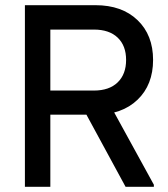

<svg xmlns="http://www.w3.org/2000/svg" viewBox="-20 -720 648 740"><path d="M76 0V-700H174V0ZM128 -278V-371H342Q401 -371 433.5 -402.5Q466 -434 466 -489H570Q570 -393 510 -335.5Q450 -278 348 -278ZM466 -489Q466 -544 433.5 -575Q401 -606 342 -606H128V-700H348Q450 -700 510 -642.5Q570 -585 570 -489ZM464 0 299 -304 393 -336 573 -8V0Z"/></svg>

Font: Fustat SemiBold
Style: Regular
Weight: 600
Designer: Mohamed Gaber, Khaled Hosny, Laura Garcia Mut
Foundry: Kief Type Foundry, Alif Type Foundry, Hard Type Foundry
Version: Version 1.007